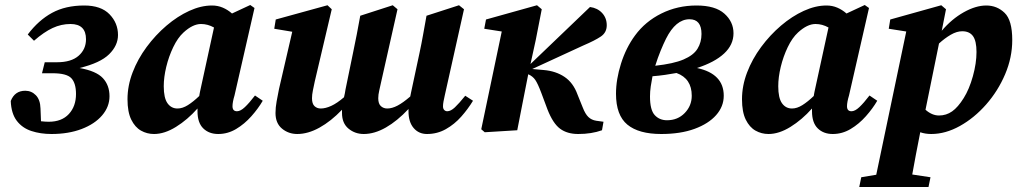

<svg xmlns="http://www.w3.org/2000/svg" viewBox="-20 -521 4069 768"><path d="M186 15Q142 15 105.5 3Q69 -9 47 -38Q25 -67 23 -117Q39 -158 81 -158Q106 -158 123.5 -140Q141 -122 142 -87L144 -36Q153 -35 160.5 -34.5Q168 -34 175 -34Q227 -34 255.5 -65Q284 -96 284 -145Q284 -188 265.5 -208Q247 -228 190 -228H148L159 -272H208Q265 -272 294.5 -298Q324 -324 324 -364Q324 -425 262 -425Q225 -425 190.5 -409Q156 -393 116 -358L91 -383Q134 -440 188 -469.5Q242 -499 317 -499Q384 -499 418 -464Q452 -429 452 -381Q452 -339 416.5 -304Q381 -269 298 -249Q365 -237 391.5 -208.5Q418 -180 418 -136Q418 -94 388.5 -59.5Q359 -25 306.5 -5Q254 15 186 15Z M635 -176Q635 -129 650 -108Q665 -87 690 -87Q710 -87 731.5 -100.5Q753 -114 777 -137Q778 -142 778.5 -146Q779 -150 780 -154L836 -411Q811 -425 784 -425Q751 -425 714 -391Q691 -370 673 -332.5Q655 -295 645 -253.5Q635 -212 635 -176ZM853 15Q816 15 793 -7.5Q770 -30 770 -76Q770 -79 770 -82Q770 -85 770 -87Q730 -42 684 -13.5Q638 15 596 15Q568 15 544 1.5Q520 -12 505 -42.5Q490 -73 490 -124Q490 -178 510.5 -231.5Q531 -285 566.5 -333Q602 -381 646 -418.5Q690 -456 737 -477.5Q784 -499 828 -499Q851 -499 871 -490.5Q891 -482 908 -467L981 -501L998 -489L918 -139Q914 -126 912 -115Q910 -104 910 -96Q910 -76 928 -76Q942 -76 959.5 -92.5Q977 -109 1000 -139L1031 -118Q1013 -87 985.5 -56Q958 -25 924.5 -5Q891 15 853 15Z M1688 15Q1655 15 1634.5 -9Q1614 -33 1614 -76Q1614 -78 1614 -81Q1614 -84 1614 -85Q1569 -37 1523.5 -11Q1478 15 1435 15Q1400 15 1374 -6.5Q1348 -28 1348 -69Q1348 -72 1348 -75Q1348 -78 1348 -82Q1304 -36 1258 -10.5Q1212 15 1169 15Q1134 15 1108 -6.5Q1082 -28 1082 -69Q1082 -91 1086.5 -115.5Q1091 -140 1096 -165L1149 -394L1077 -406L1083 -443L1290 -500L1307 -484L1239 -195Q1235 -176 1231.5 -159Q1228 -142 1228 -128Q1228 -106 1238 -96.5Q1248 -87 1263 -87Q1282 -87 1305 -97.5Q1328 -108 1356 -132Q1358 -140 1359.5 -148Q1361 -156 1362 -163L1392 -309Q1400 -346 1407 -383Q1414 -420 1421 -458L1551 -500L1570 -484L1505 -195Q1501 -176 1497 -159Q1493 -142 1493 -128Q1493 -106 1503.5 -96.5Q1514 -87 1529 -87Q1548 -87 1570 -98.5Q1592 -110 1621 -135Q1622 -139 1622.5 -142.5Q1623 -146 1624 -150L1658 -309Q1666 -346 1672.5 -383Q1679 -420 1686 -458L1816 -500L1836 -484L1759 -139Q1756 -126 1754 -115Q1752 -104 1752 -96Q1752 -86 1757 -81Q1762 -76 1769 -76Q1783 -76 1799.5 -91.5Q1816 -107 1841 -138L1872 -118Q1852 -85 1825 -54.5Q1798 -24 1763.5 -4.5Q1729 15 1688 15Z M1905 -4 1987 -395 1917 -406 1924 -443 2128 -500 2147 -484 2123 -361 2102 -265 2340 -493Q2370 -489 2388.5 -469Q2407 -449 2407 -420Q2407 -391 2383.5 -375Q2360 -359 2313 -339L2109 -245L2154 -241Q2203 -237 2238 -213.5Q2273 -190 2290 -143L2311 -91Q2321 -65 2333.5 -53Q2346 -41 2365 -38L2394 -34L2388 0Q2346 15 2293 15Q2249 15 2220.5 -6Q2192 -27 2170 -83L2145 -150Q2131 -187 2121 -201.5Q2111 -216 2093 -224L2091 -214Q2080 -161 2070 -107.5Q2060 -54 2049 0L1919 8Z M2644 -366Q2634 -346 2622.5 -318Q2611 -290 2601 -258Q2674 -266 2714 -283Q2754 -300 2770 -326Q2786 -352 2786 -385Q2786 -444 2738 -444Q2683 -444 2644 -366ZM2625 15Q2535 15 2489.5 -22.5Q2444 -60 2444 -146Q2444 -203 2464 -266.5Q2484 -330 2520 -379Q2561 -435 2625.5 -467Q2690 -499 2766 -499Q2841 -499 2877.5 -466.5Q2914 -434 2914 -388Q2914 -342 2876.5 -307Q2839 -272 2768 -249Q2875 -226 2875 -138Q2875 -95 2844.5 -60.5Q2814 -26 2758 -5.5Q2702 15 2625 15ZM2580 -135Q2580 -81 2599 -60.5Q2618 -40 2648 -40Q2691 -40 2719 -69Q2747 -98 2747 -138Q2747 -207 2686 -229Q2664 -225 2640 -221.5Q2616 -218 2590 -216Q2586 -196 2583 -175.5Q2580 -155 2580 -135Z M3093 -176Q3093 -129 3108 -108Q3123 -87 3148 -87Q3168 -87 3189.5 -100.5Q3211 -114 3235 -137Q3236 -142 3236.5 -146Q3237 -150 3238 -154L3294 -411Q3269 -425 3242 -425Q3209 -425 3172 -391Q3149 -370 3131 -332.5Q3113 -295 3103 -253.5Q3093 -212 3093 -176ZM3311 15Q3274 15 3251 -7.5Q3228 -30 3228 -76Q3228 -79 3228 -82Q3228 -85 3228 -87Q3188 -42 3142 -13.5Q3096 15 3054 15Q3026 15 3002 1.5Q2978 -12 2963 -42.5Q2948 -73 2948 -124Q2948 -178 2968.5 -231.5Q2989 -285 3024.5 -333Q3060 -381 3104 -418.5Q3148 -456 3195 -477.5Q3242 -499 3286 -499Q3309 -499 3329 -490.5Q3349 -482 3366 -467L3439 -501L3456 -489L3376 -139Q3372 -126 3370 -115Q3368 -104 3368 -96Q3368 -76 3386 -76Q3400 -76 3417.5 -92.5Q3435 -109 3458 -139L3489 -118Q3471 -87 3443.5 -56Q3416 -25 3382.5 -5Q3349 15 3311 15Z M3417 227 3425 188 3485 178 3605 -395 3535 -406 3541 -443 3745 -500 3764 -484 3747 -398Q3787 -445 3835 -472Q3883 -499 3925 -499Q3968 -499 3998.5 -469.5Q4029 -440 4029 -361Q4029 -291 4000.5 -224Q3972 -157 3924.5 -103Q3877 -49 3819.5 -17Q3762 15 3705 15Q3681 15 3661 8Q3651 57 3643.5 98Q3636 139 3629 177L3702 188L3694 227ZM3829 -396Q3807 -396 3783 -382Q3759 -368 3736 -347L3682 -82Q3708 -59 3736 -59Q3765 -59 3788.5 -75.5Q3812 -92 3835 -129Q3857 -164 3871.5 -216Q3886 -268 3886 -313Q3886 -357 3872 -376.5Q3858 -396 3829 -396Z"/></svg>

Font: Source Serif Pro
Style: Bold Italic
Weight: 700
Italic angle: -12°
Designer: Frank Grießhammer
Foundry: Adobe Systems Incorporated
Version: Version 3.001;hotconv 1.0.111;makeotfexe 2.5.65597